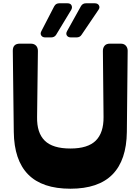

<svg xmlns="http://www.w3.org/2000/svg" viewBox="-20 -1136 856 1170"><path d="M477 -924Q467 -908 446 -908H412Q395 -908 387.5 -919.5Q380 -931 389 -947L473 -1098Q483 -1116 504 -1116H557Q576 -1116 583 -1103Q590 -1090 580 -1076ZM322 -924Q312 -908 291 -908H256Q239 -908 231.5 -919.5Q224 -931 232 -946L310 -1097Q316 -1108 324 -1112Q332 -1116 341 -1116H391Q410 -1116 416 -1103Q422 -1090 414 -1076ZM753 -332Q751 -160 665.5 -73Q580 14 409 14Q237 14 151.5 -73Q66 -160 64 -332L58 -827Q58 -870 101 -870H167Q188 -870 199.5 -858Q211 -846 211 -826L206 -423Q204 -327 252.5 -279Q301 -231 409 -231Q515 -231 563.5 -279Q612 -327 611 -423L607 -826Q607 -845 617.5 -857.5Q628 -870 650 -870H715Q736 -870 747 -857.5Q758 -845 758 -827Z"/></svg>

Font: OpenDyslexic3
Style: Bold
Weight: 700
Designer: Abelardo Gonzalez
Version: Version 1.000;PS 001.001;hotconv 1.0.56